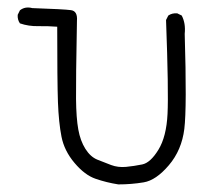

<svg xmlns="http://www.w3.org/2000/svg" viewBox="-20 -487 540 503"><path d="M290 -3.9Q258.8 -8.8 230.5 -18.6Q202.1 -28.3 175.3 -60.1Q148.4 -91.8 141.1 -128.9Q133.8 -166 131.8 -219.2Q129.9 -272.5 129.9 -417Q105.5 -418.9 80.1 -418.5Q54.7 -418 32.2 -425.8Q25.4 -435.5 26.4 -448.2L32.2 -460Q45.9 -470.7 64.5 -465.8Q148.4 -462.9 166 -460.4Q183.6 -458 181.6 -432.6Q178.7 -277.3 179.2 -227.5Q179.7 -177.7 185.1 -147.9Q190.4 -118.2 203.6 -97.2Q216.8 -76.2 234.9 -68.8Q252.9 -61.5 271 -54.7Q289.1 -47.9 310.1 -49.8Q331.1 -51.8 352.5 -56.2Q374 -60.5 395 -94.7Q416 -128.9 418.9 -188.5Q421.9 -248 415 -434.6L420.9 -446.3Q430.7 -453.1 444.3 -452.1L456.1 -446.3Q466.8 -425.8 463.9 -398.4Q469.7 -205.1 462.9 -149.4Q456.1 -93.8 422.4 -54.2Q388.7 -14.6 356.4 -9.3Q324.2 -3.9 290 -3.9Z"/></svg>

Font: NaikaiFont
Style: Regular
Weight: 400
Version: Version 1.67